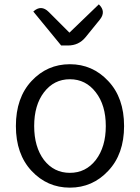

<svg xmlns="http://www.w3.org/2000/svg" viewBox="-20 -849 642 882"><path d="M53 -270Q53 -400 125 -477Q197 -554 301 -554Q405 -554 477 -477Q550 -400 550 -270Q550 -141 477 -64Q405 13 301 13Q197 13 125 -64Q53 -141 53 -270ZM420 -114Q466 -174 466 -270Q466 -366 420 -425Q374 -485 301 -485Q228 -485 182 -425Q137 -366 137 -270Q137 -174 182 -114Q228 -55 301 -55Q374 -55 420 -114ZM261 -640 133 -796Q169 -829 204 -794L299 -699L434 -829Q469 -796 438 -758L373 -678Q342 -640 292 -640Z"/></svg>

Font: Swei Half Moon CJK TC
Style: DemiLight
Weight: 350
Version: Version 2.125